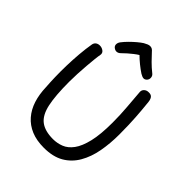

<svg xmlns="http://www.w3.org/2000/svg" viewBox="-274 -1164 1327 1327"><g transform="rotate(45 390.0 -500.5)"><path d="M118 -733Q122 -750 134 -758Q146 -766 162 -766Q182 -766 198 -754Q214 -742 210 -721Q207 -708 203.5 -675.5Q200 -643 196.5 -601Q193 -559 191 -516Q189 -473 189 -438Q189 -303 206 -224.5Q223 -146 267 -112.5Q311 -79 390 -79Q431 -79 469 -94Q507 -109 536.5 -149Q566 -189 583.5 -262Q601 -335 601 -451Q601 -527 595 -597Q589 -667 584 -734Q583 -752 596 -764Q609 -776 628 -776Q649 -777 659 -767.5Q669 -758 672.5 -742.5Q676 -727 677 -708Q680 -679 682.5 -650.5Q685 -622 687 -590Q689 -558 690.5 -518.5Q692 -479 692 -427Q692 -338 677.5 -259.5Q663 -181 628 -120.5Q593 -60 534.5 -26Q476 8 387 8Q316 8 263.5 -14Q211 -36 175.5 -77Q140 -118 122 -174Q104 -230 102 -299Q99 -338 97.5 -391Q96 -444 97.5 -503Q99 -562 104 -621.5Q109 -681 118 -733ZM302 -831Q289 -818 274 -817Q259 -816 244 -829Q234 -839 235 -853.5Q236 -868 246 -881Q262 -902 283.5 -923.5Q305 -945 327 -963.5Q349 -982 365 -992Q379 -1000 390 -1004.5Q401 -1009 411 -1009Q422 -1009 430.5 -1004Q439 -999 446 -990Q468 -966 495 -938.5Q522 -911 556 -884Q568 -874 569 -857.5Q570 -841 559 -829Q548 -818 535.5 -818.5Q523 -819 503 -831Q477 -848 450.5 -869.5Q424 -891 402 -913Q387 -904 369 -890Q351 -876 334 -861Q317 -846 302 -831Z"/></g></svg>

Font: Playpen Sans Deva
Style: Regular
Weight: 400
Designer: Pooja Saxena, Gunjan Panchal, Laura Meseguer, Veronika Burian, José Scaglione
Foundry: TypeTogether
Version: Version 2.000